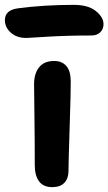

<svg xmlns="http://www.w3.org/2000/svg" viewBox="-66 -769 446 790"><path d="M43 -612.8Q2.4 -612.8 -21.7 -634.8Q-45.9 -656.7 -45.9 -686Q-45.9 -728 8.8 -734.9Q115.7 -749 236.8 -749Q297.4 -749 328.6 -723.4Q359.9 -697.8 359.9 -669.9Q359.9 -648.9 346.4 -636Q333 -623 310.1 -623Q210 -623 127.9 -617.9Q45.9 -612.8 43 -612.8ZM148.9 1Q112.3 1 94.7 -22.9Q77.1 -46.9 77.1 -88.9Q77.1 -192.9 75.7 -290Q74.2 -387.2 74.2 -422.9Q74.2 -465.8 94.7 -491.9Q115.2 -518.1 157.2 -518.1Q189 -518.1 206.8 -497.6Q224.6 -477.1 225.1 -436Q225.6 -399.4 220.7 -249.5Q215.8 -99.6 215.8 -64.9Q215.8 -35.2 199 -17.1Q182.1 1 148.9 1Z"/></svg>

Font: Shantell Sans Bouncy
Style: Regular
Weight: 600
Designer: Stephen Nixon, Anya Danilova, Shantell Martin
Foundry: Arrow Type
Version: Version 1.006;[9816181b4]